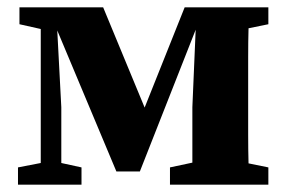

<svg xmlns="http://www.w3.org/2000/svg" viewBox="-20 -503 780 523"><path d="M29 0V-47L91 -59V-424L33 -437V-483H261L374 -210L483 -483H711V-437L657 -426Q656 -389 656 -347Q656 -305 656 -273V-210Q656 -178 656 -136.5Q656 -95 657 -58L711 -47V0H443V-47L504 -60V-211L513 -422L361 -36H297L136 -420L147 -211V-59L202 -47V0Z"/></svg>

Font: Source Serif 4
Style: Bold
Weight: 700
Designer: Frank Grießhammer
Foundry: Adobe
Version: Version 4.005;hotconv 1.1.0;makeotfexe 2.6.0